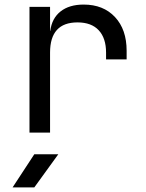

<svg xmlns="http://www.w3.org/2000/svg" viewBox="-20 -580 640 840"><path d="M109 0V-550H199V-445H200Q207 -500 245 -530Q283 -560 346 -560Q432 -560 483 -505.5Q534 -451 534 -358V-320H444V-350Q444 -413 412 -447.5Q380 -482 319 -482Q199 -482 199 -350V0ZM35 240 130 95H235L130 240Z"/></svg>

Font: NKDuy Mono
Style: Regular
Weight: 400
Monospace: yes
Designer: NKDuy
Foundry: NKDuy
Version: Version 2.251; ttfautohint (v1.8.4.7-5d5b)